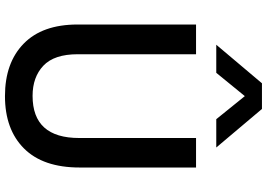

<svg xmlns="http://www.w3.org/2000/svg" viewBox="-174 -884 1095 788"><g transform="rotate(90 374.0 -490.5)"><path d="M81.1 -260.7V-747.1H203.1V-261.7Q203.1 -165 250 -120.6Q296.9 -76.2 374 -76.2Q546.9 -76.2 546.9 -267.6V-747.1H668V-269.5Q668 -119.1 589.8 -41Q511.7 37.1 375 37.1Q238.3 37.1 159.7 -39.6Q81.1 -116.2 81.1 -260.7ZM164.1 -830.1 322.3 -1017.6H427.7L585.9 -830.1H469.7L375 -947.3L279.3 -830.1Z"/></g></svg>

Font: GenEi M Gothic v2 Medium
Style: Regular
Weight: 500
Version: Version 2.0